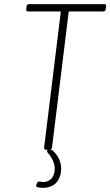

<svg xmlns="http://www.w3.org/2000/svg" viewBox="-20 -720 530 923"><path d="M490 -690 488 -675Q488 -671 485 -668Q482 -665 477 -665H314Q313 -665 311.5 -664Q310 -663 310 -661L230 -10Q228 0 219 0H201Q192 0 192 -10L272 -661Q272 -665 269 -665H115Q110 -665 107.5 -668Q105 -671 106 -675L108 -690Q110 -700 119 -700H482Q492 -700 490 -690ZM155 168 158 161Q159 157 162 154.5Q165 152 170 153Q182 155 188 155Q206 155 220 145Q234 135 240 114Q243 104 243 92Q243 52 208 12Q206 10 206 6Q206 0 213 0H222Q230 0 234 4Q274 43 274 90Q274 111 269 125Q259 156 237 169.5Q215 183 187 183Q173 183 160 180Q151 178 155 168Z"/></svg>

Font: Barlow Semi Condensed ExLight
Style: Italic
Weight: 275
Width: 4
Italic angle: -7°
Designer: Jeremy Tribby
Foundry: Tribby Type
Version: Version 1.408